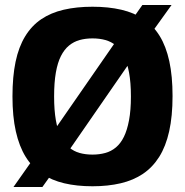

<svg xmlns="http://www.w3.org/2000/svg" viewBox="-20 -737 742 770"><path d="M150 13H34L146 -146H150L482 -625H486L551 -717H668L561 -568H557L225 -88H222ZM351 -117Q378 -117 402 -123.5Q426 -130 445 -146Q464 -162 477 -188.5Q490 -215 497.5 -255Q505 -295 505 -350Q505 -406 497.5 -446Q490 -486 477 -512.5Q464 -539 445 -554.5Q426 -570 402.5 -576.5Q379 -583 351 -583Q323 -583 299.5 -576.5Q276 -570 257 -554.5Q238 -539 224.5 -512.5Q211 -486 204 -446Q197 -406 197 -350Q197 -295 204 -255Q211 -215 224.5 -188.5Q238 -162 257 -146Q276 -130 299.5 -123.5Q323 -117 351 -117ZM351 10Q288 10 237.5 -2Q187 -14 148 -40Q109 -66 83 -108Q57 -150 43.5 -210Q30 -270 30 -350Q30 -430 42.5 -489.5Q55 -549 81 -591.5Q107 -634 145.5 -660Q184 -686 235.5 -698Q287 -710 351 -710Q415 -710 466.5 -698Q518 -686 556.5 -660Q595 -634 620.5 -592.5Q646 -551 659 -491.5Q672 -432 672 -352Q672 -271 658.5 -210.5Q645 -150 618.5 -108Q592 -66 553.5 -40Q515 -14 464 -2Q413 10 351 10Z"/></svg>

Font: Georama ExtraCondensed Thin
Style: Bold
Weight: 700
Version: Version 1.001